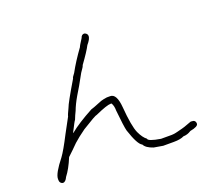

<svg xmlns="http://www.w3.org/2000/svg" viewBox="-129 -816 1259 1129"><g transform="rotate(-20 500.0 -251.5)"><path d="M500 -642.6Q519.5 -636.7 519.5 -619.1Q518.6 -600.6 494.1 -572.3Q478 -540 427.7 -470.7Q427.7 -463.9 404.3 -431.6Q362.8 -355 335.9 -312.5Q310.1 -268.1 296.9 -232.4Q285.6 -210 275.4 -183.6Q272 -182.1 238.3 -115.2H240.2Q293 -158.7 386.7 -209Q391.6 -209 459 -236.3Q470.7 -240.2 496.1 -244.1H517.6Q557.6 -244.1 564.5 -158.2Q574.2 -36.1 593.8 7.8Q612.8 48.8 634.8 64.5Q634.8 81.1 712.9 93.8H779.3Q800.3 93.8 847.7 80.1Q853 80.1 910.2 58.6H916Q941.4 58.6 941.4 82Q941.4 100.1 890.6 109.4Q866.2 125 841.8 125Q819.3 136.7 777.3 136.7H710.9L654.3 127Q609.9 112.3 597.7 87.9Q571.3 76.2 539.1 -21.5Q531.7 -48.8 521.5 -152.3Q521.5 -183.1 509.8 -201.2H503.9Q480 -201.2 406.2 -168Q396 -168 308.6 -113.3Q262.2 -80.1 234.4 -54.7Q201.7 -21.5 168 9.8Q141.1 75.2 111.3 113.3Q99.1 140.6 82 140.6Q62.5 135.7 62.5 115.2V107.4Q62.5 74.7 125 -3.9Q149.4 -37.1 193.4 -123L244.1 -216.8Q244.1 -223.1 263.7 -263.7Q272.5 -290 347.7 -416Q347.7 -423.3 365.2 -445.3Q397.5 -504.9 449.2 -576.2Q449.2 -580.6 476.6 -623Q482.4 -642.6 500 -642.6Z"/></g></svg>

Font: CEF Fonts CJK Mono
Style: Regular
Weight: 400
Designer: PartyBoss (派对大魔王)
Version: Release 2.25